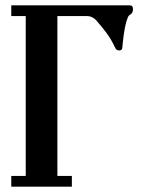

<svg xmlns="http://www.w3.org/2000/svg" viewBox="-20 -696 530 716"><path d="M304 -636H194V-40H248V0H22V-40H76V-636H22V-676H464Q476 -676 476 -662Q476 -647 465 -641Q459 -638 456 -629Q453 -620 451 -615Q445 -593 441.5 -566.5Q438 -540 436 -517Q435 -508 425 -508Q414 -508 410 -517Q395 -549 378 -572Q361 -595 339 -620Q333 -627 324 -631.5Q315 -636 304 -636Z"/></svg>

Font: Triodion
Style: Regular
Weight: 400
Version: Version 1.201; ttfautohint (v1.8.4.7-5d5b)